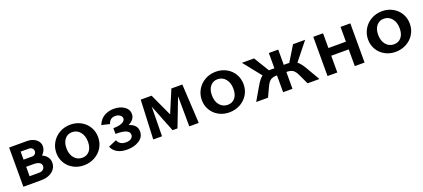

<svg xmlns="http://www.w3.org/2000/svg" viewBox="38 -1325 4801 2177"><g transform="rotate(-20 2438.5 -236.5)"><path d="M482 -146Q482 -104 459 -71Q436 -38 393.5 -19Q351 0 295 0H80V-473H295Q360 -473 402.5 -440Q445 -407 445 -356Q445 -331 433 -305.5Q421 -280 400 -260Q439 -243 460.5 -213.5Q482 -184 482 -146ZM187 -385V-288H291Q312 -288 326 -301.5Q340 -315 340 -336Q340 -355 326 -370Q312 -385 280 -385ZM370 -146Q370 -202 270 -202H187V-88H299Q333 -88 351.5 -104Q370 -120 370 -146Z M562 -231Q562 -299 595.5 -356Q629 -413 688 -446.5Q747 -480 820 -480Q890 -480 947 -448.5Q1004 -417 1036.5 -362Q1069 -307 1069 -239Q1069 -168 1034 -112Q999 -56 940 -24.5Q881 7 810 7Q740 7 683 -24.5Q626 -56 594 -110.5Q562 -165 562 -231ZM943 -228Q943 -302 905.5 -347.5Q868 -393 809 -393Q755 -393 721.5 -352.5Q688 -312 688 -243Q688 -169 725.5 -124.5Q763 -80 822 -80Q877 -80 910 -119.5Q943 -159 943 -228Z M1538 -137Q1538 -71 1479 -32Q1420 7 1332 7Q1259 7 1212.5 -20.5Q1166 -48 1148 -94L1247 -137Q1271 -75 1347 -75Q1389 -75 1411 -92.5Q1433 -110 1433 -137Q1433 -170 1394.5 -188Q1356 -206 1266 -206V-275Q1336 -275 1373.5 -293.5Q1411 -312 1411 -341Q1411 -364 1388.5 -381Q1366 -398 1331 -398Q1267 -398 1246 -332L1149 -355Q1177 -423 1229 -451.5Q1281 -480 1343 -480Q1419 -480 1469 -445.5Q1519 -411 1519 -356Q1519 -320 1497.5 -293Q1476 -266 1440 -249Q1538 -220 1538 -137Z M2082 0 2079 -364 1948 -24H1889L1758 -355L1753 0H1647L1668 -473H1799L1924 -202L2038 -473H2170L2196 0Z M2317 -231Q2317 -299 2350.5 -356Q2384 -413 2443 -446.5Q2502 -480 2575 -480Q2645 -480 2702 -448.5Q2759 -417 2791.5 -362Q2824 -307 2824 -239Q2824 -168 2789 -112Q2754 -56 2695 -24.5Q2636 7 2565 7Q2495 7 2438 -24.5Q2381 -56 2349 -110.5Q2317 -165 2317 -231ZM2698 -228Q2698 -302 2660.5 -347.5Q2623 -393 2564 -393Q2510 -393 2476.5 -352.5Q2443 -312 2443 -243Q2443 -169 2480.5 -124.5Q2518 -80 2577 -80Q2632 -80 2665 -119.5Q2698 -159 2698 -228Z M3558 -162 3652 0H3509L3455 -116Q3431 -168 3404 -185.5Q3377 -203 3331 -203H3327V0H3214V-203H3210Q3164 -203 3137 -185.5Q3110 -168 3086 -116L3032 0H2889L2983 -162Q3022 -230 3060 -259L2889 -473H3035L3148 -288Q3156 -289 3171 -289H3214V-473H3327V-289H3370Q3385 -289 3393 -288L3506 -473H3652L3481 -259Q3519 -230 3558 -162Z M4197 -473V0H4079V-202H3868V0H3750V-473H3868V-295H4079V-473Z M4323 -231Q4323 -299 4356.5 -356Q4390 -413 4449 -446.5Q4508 -480 4581 -480Q4651 -480 4708 -448.5Q4765 -417 4797.5 -362Q4830 -307 4830 -239Q4830 -168 4795 -112Q4760 -56 4701 -24.5Q4642 7 4571 7Q4501 7 4444 -24.5Q4387 -56 4355 -110.5Q4323 -165 4323 -231ZM4704 -228Q4704 -302 4666.5 -347.5Q4629 -393 4570 -393Q4516 -393 4482.5 -352.5Q4449 -312 4449 -243Q4449 -169 4486.5 -124.5Q4524 -80 4583 -80Q4638 -80 4671 -119.5Q4704 -159 4704 -228Z"/></g></svg>

Font: Ysabeau SC
Style: Bold
Weight: 700
Designer: Christian Thalmann (Catharsis Fonts)
Version: Version 0.003